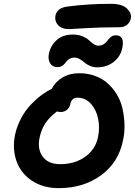

<svg xmlns="http://www.w3.org/2000/svg" viewBox="-20 -997 705 1001"><path d="M340.8 -845.2Q301.8 -845.2 282.7 -866.2Q263.7 -887.2 269 -915Q276.9 -956.1 332 -962.9Q439 -977.1 558.1 -977.1Q616.7 -977.1 642.1 -952.4Q667.5 -927.7 662.1 -900.9Q657.7 -879.9 642.1 -867.4Q626.5 -855 604 -855Q506.3 -855 425.3 -850.1Q344.2 -845.2 340.8 -845.2ZM486.8 -646Q465.8 -646 448 -654.1Q430.2 -662.1 419.9 -671.4Q409.7 -680.7 396 -688.7Q382.3 -696.8 368.2 -696.8Q355 -696.8 345.2 -691.7Q335.4 -686.5 329.1 -679.2Q322.8 -671.9 316.7 -664.6Q310.5 -657.2 301.3 -652.1Q292 -647 279.8 -647Q253.4 -647 241.2 -667.2Q229 -687.5 234.9 -716.8Q243.2 -758.3 275.1 -787.6Q307.1 -816.9 360.8 -816.9Q388.2 -816.9 409.9 -807.9Q431.6 -798.8 443.1 -787.8Q454.6 -776.9 467.5 -767.8Q480.5 -758.8 492.2 -758.8Q506.3 -758.8 516.8 -764.4Q527.3 -770 534.2 -778.1Q541 -786.1 547.4 -793.9Q553.7 -801.8 562.5 -807.4Q571.3 -813 583 -813Q630.4 -813 618.2 -750Q609.9 -704.1 573.7 -675Q537.6 -646 486.8 -646ZM286.1 -16.1Q206.1 -16.1 148.2 -53.7Q90.3 -91.3 66.9 -154.5Q43.5 -217.8 58.1 -293Q67.9 -338.9 90.1 -380.4Q112.3 -421.9 140.6 -451.4Q168.9 -481 196.3 -501.2Q223.6 -521.5 250 -534.2Q267.6 -569.8 305.2 -592.5Q342.8 -615.2 393.1 -615.2Q437 -615.2 474.9 -601.6Q512.7 -587.9 540 -563.7Q567.4 -539.6 587.9 -506.6Q608.4 -473.6 617.7 -434.6Q627 -395.5 628.9 -352.1Q630.9 -308.6 621.1 -264.2Q598.1 -149.9 506.6 -83Q415 -16.1 286.1 -16.1ZM186 -277.8Q174.3 -217.8 203.4 -179.4Q232.4 -141.1 293.9 -141.1Q370.1 -141.1 424.3 -179.9Q478.5 -218.8 491.2 -283.2Q501 -331.1 491.7 -377.7Q482.4 -424.3 453.9 -456.1Q425.3 -487.8 383.8 -487.8Q353 -487.8 346.2 -453.1Q341.8 -434.1 328.1 -423.6Q314.5 -413.1 296.9 -413.1Q285.6 -413.1 276.9 -416Q239.7 -388.2 217.5 -355.7Q195.3 -323.2 186 -277.8Z"/></svg>

Font: Shantell Sans Irregular Bouncy
Style: Italic
Weight: 600
Italic angle: -11.31°
Designer: Stephen Nixon, Anya Danilova, Shantell Martin
Foundry: Arrow Type
Version: Version 1.006;[9816181b4]